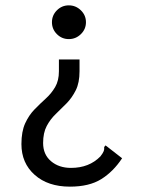

<svg xmlns="http://www.w3.org/2000/svg" viewBox="-20 -577 540 717"><path d="M237 -557Q263 -557 282 -538.5Q301 -520 301 -494Q301 -468 282 -449.5Q263 -431 237 -431Q211 -431 192.5 -449.5Q174 -468 174 -494Q174 -520 192.5 -538.5Q211 -557 237 -557ZM277 -311Q277 -268 263 -240Q249 -212 229 -191.5Q209 -171 188.5 -151.5Q168 -132 154.5 -106.5Q141 -81 141 -43Q141 0 170.5 25Q200 50 245 50Q313 50 355 7Q365 -6 367.5 -13Q370 -20 369 -28L374 -34L382 -28L436 14Q403 64 358 92Q313 120 241 120Q159 120 109.5 76Q60 32 60 -39Q60 -86 74 -116.5Q88 -147 109 -168.5Q130 -190 151 -209Q172 -228 186 -252Q200 -276 200 -311V-355H277Z"/></svg>

Font: Inconsolata Medium
Style: Regular
Weight: 500
Monospace: yes
Designer: Raph Levien, Cyreal, Brenton Simpson
Foundry: Raph Levien, Cyreal, Google
Version: Version 3.001; ttfautohint (v1.8.2.53-6de2)